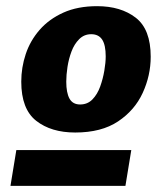

<svg xmlns="http://www.w3.org/2000/svg" viewBox="-20 -741 509 623"><path d="M224 -311Q146 -311 97.5 -349Q49 -387 49 -476Q49 -522 63.5 -565.5Q78 -609 108.5 -644Q139 -679 185.5 -700Q232 -721 295 -721Q372 -721 420.5 -683.5Q469 -646 469 -557Q469 -496 443 -439.5Q417 -383 363 -347Q309 -311 224 -311ZM14 -138 33 -254H406L387 -138ZM240 -402Q264 -402 280 -418.5Q296 -435 305 -460Q314 -485 318.5 -511.5Q323 -538 323 -558Q323 -595 311.5 -612.5Q300 -630 276 -630Q253 -630 237 -614Q221 -598 212 -574Q203 -550 199 -524Q195 -498 195 -476Q195 -440 205.5 -421Q216 -402 240 -402Z"/></svg>

Font: Bitter Thin ExtraBold
Style: Italic
Weight: 800
Italic angle: -9°
Version: Version 2.002